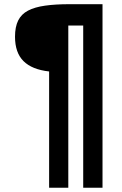

<svg xmlns="http://www.w3.org/2000/svg" viewBox="-20 -879 571 899"><path d="M210 0V-544.4Q129.9 -553.2 90.1 -592.8Q50.3 -632.3 50.3 -707Q50.3 -753.4 65.2 -783.2Q80.1 -813 111.3 -829.3Q142.6 -845.7 190.9 -852.5Q239.3 -859.4 306.2 -859.4H460V0H369.6V-759.3H299.8V0Z"/></svg>

Font: Antonio SemiBold
Style: Regular
Weight: 600
Designer: Vernon Adams
Foundry: Vernon Adams
Version: Version 1.002